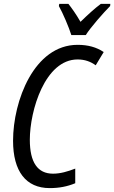

<svg xmlns="http://www.w3.org/2000/svg" viewBox="-20 -955 586 985"><path d="M346 -775H420C444 -814 513 -892 545 -924L546 -935H497C466 -912 431 -880 393 -843C370 -883 347 -915 331 -935H284L282 -924C302 -889 334 -814 346 -775ZM235 10C283 10 325 2 366 -15V-90C327 -75 290 -64 252 -64C173 -64 133 -122 133 -238C133 -388 211 -650 378 -650C415 -650 445 -639 471 -620L512 -688C475 -713 431 -725 378 -725C155 -725 47 -437 47 -233C47 -76 113 10 235 10Z"/></svg>

Font: Noto Sans Condensed
Style: Italic
Weight: 400
Width: 3
Italic angle: -12°
Designer: Monotype Design Team
Foundry: Monotype Imaging Inc.
Version: Version 2.013